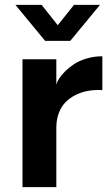

<svg xmlns="http://www.w3.org/2000/svg" viewBox="-20 -764 456 784"><path d="M267.1 -597.2H164.1L43 -744.1H149.9L215.8 -661.1L282.2 -744.1H388.2ZM210 -243.2V0H71.8V-522H210V-418.9Q212.9 -429.7 221.7 -443.6Q230.5 -457.5 246.8 -473.6Q263.2 -489.7 283.9 -503.2Q304.7 -516.6 334.7 -525.4Q364.7 -534.2 397.9 -534.2V-396Q368.7 -397.9 341.6 -393.3Q314.5 -388.7 290.3 -377Q266.1 -365.2 248.3 -347.4Q230.5 -329.6 220.2 -302.7Q210 -275.9 210 -243.2Z"/></svg>

Font: Standard
Style: Bold
Weight: 400
Designer: Bryce Wilner
Version: Version 2.000;PS 2.0;hotconv 16.6.51;makeotf.lib2.5.65220 DE